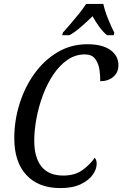

<svg xmlns="http://www.w3.org/2000/svg" viewBox="-20 -951 625 981"><path d="M288 10Q177 10 115 -56.5Q53 -123 53 -245Q53 -335 80 -421Q107 -507 156.5 -575.5Q206 -644 274.5 -684.5Q343 -725 426 -725Q503 -725 544 -695.5Q585 -666 585 -618Q585 -580 558.5 -558Q532 -536 492 -536Q493 -564 488 -596Q483 -628 466 -650.5Q449 -673 413 -673Q365 -673 324.5 -645Q284 -617 252.5 -570Q221 -523 199.5 -465.5Q178 -408 166.5 -347Q155 -286 155 -232Q155 -146 192 -100Q229 -54 303 -54Q363 -54 402 -82.5Q441 -111 464 -145Q474 -134 474 -114Q474 -87 454 -58.5Q434 -30 393 -10Q352 10 288 10ZM301 -784Q318 -803 340.5 -829Q363 -855 384.5 -882Q406 -909 420 -931H508Q515 -897 532 -855Q549 -813 564 -784L561 -771H527Q506 -788 486.5 -815Q467 -842 453 -868Q425 -841 395.5 -815Q366 -789 335 -771H298Z"/></svg>

Font: Noto Serif Condensed
Style: Italic
Weight: 400
Width: 3
Italic angle: -12°
Designer: Monotype Design Team
Foundry: Monotype Imaging Inc.
Version: Version 2.014; ttfautohint (v1.8.4.7-5d5b)